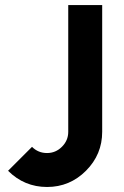

<svg xmlns="http://www.w3.org/2000/svg" viewBox="-20 -720 487 754"><path d="M248 -700V-202.3Q248 -168.3 223.3 -143.7Q198.7 -119 164.7 -119Q130 -119 105.7 -143.3L11.7 -49.3Q75.6 14.3 164.8 14.3Q254 14.3 317.7 -49.5Q381.3 -113.3 381.3 -202.3V-700Z"/></svg>

Font: Unageo Variable
Style: Regular
Weight: 300
Designer: Richard Sepsi
Foundry: Richard Sepsi
Version: Version 2.200